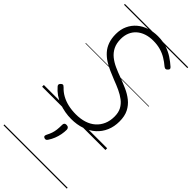

<svg xmlns="http://www.w3.org/2000/svg" viewBox="-419 -1042 1568 1568"><g transform="rotate(45 365.5 -257.5)"><path d="M354 19Q318 19 281 12.5Q244 6 208.5 -7Q173 -20 143 -41Q113 -62 89 -90Q81 -99 81.5 -106.5Q82 -114 91 -123Q100 -132 107.5 -132.5Q115 -133 128 -120Q154 -92 188.5 -73Q223 -54 264.5 -44.5Q306 -35 354 -35Q408 -35 451.5 -49Q495 -63 526 -90.5Q557 -118 574 -157Q591 -196 591 -246Q591 -293 573.5 -325Q556 -357 526 -380Q496 -403 457.5 -421Q419 -439 376 -455Q339 -470 302 -486Q265 -502 232.5 -523Q200 -544 174.5 -572.5Q149 -601 135 -640Q121 -679 121 -730Q121 -784 141 -827Q161 -870 196 -900Q231 -930 278 -945.5Q325 -961 377 -961Q433 -961 478.5 -946Q524 -931 560.5 -907Q597 -883 627 -856Q636 -848 636 -840.5Q636 -833 627 -825Q618 -815 610 -815Q602 -815 591 -823Q562 -848 529.5 -867.5Q497 -887 459.5 -897.5Q422 -908 377 -908Q331 -908 294.5 -895.5Q258 -883 232 -860Q206 -837 192 -804Q178 -771 178 -730Q178 -679 196 -643Q214 -607 245 -582Q276 -557 316 -539Q356 -521 398 -506Q443 -489 487.5 -469.5Q532 -450 568.5 -421Q605 -392 626.5 -350Q648 -308 648 -246Q648 -186 627 -137.5Q606 -89 567.5 -54Q529 -19 474.5 0Q420 19 354 19ZM310 283Q300 278 298.5 271.5Q297 265 303 252Q316 227 323 206.5Q330 186 333 162Q336 138 336 103Q336 92 342 85.5Q348 79 361 79Q376 79 383.5 87Q391 95 391 106Q391 133 385.5 162Q380 191 369 218.5Q358 246 342 270Q336 280 329 283.5Q322 287 310 283ZM0 436H731V446H0ZM0 -20H731V0H0ZM0 -505H731V-500H0ZM0 -956H731V-946H0Z"/></g></svg>

Font: Playwrite HU Guides
Style: Regular
Weight: 400
Designer: Veronika Burian, José Scaglione
Foundry: TypeTogether
Version: Version 1.003